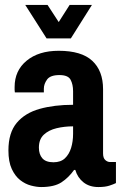

<svg xmlns="http://www.w3.org/2000/svg" viewBox="-20 -743 496 775"><path d="M146 12Q128 12 105 6Q82 0 61.5 -16Q41 -32 27.5 -61Q14 -90 14 -136Q14 -207 47.5 -247Q81 -287 140 -303.5Q199 -320 275 -320V-375Q275 -402 265 -421Q255 -440 220 -440Q183 -440 170 -422Q157 -404 157 -385V-370H40Q39 -375 39 -380Q39 -385 39 -392Q39 -458 87.5 -498Q136 -538 217 -538Q309 -538 352.5 -497.5Q396 -457 396 -383V-124Q396 -105 405 -97Q414 -89 424 -89H448V-4Q438 1 421 6.5Q404 12 377 12Q341 12 317 -7Q293 -26 284 -57H279Q257 -26 228 -7Q199 12 146 12ZM196 -88Q225 -88 242 -104Q259 -120 267 -146Q275 -172 275 -203V-233Q240 -233 208.5 -225.5Q177 -218 157 -199.5Q137 -181 137 -147Q137 -120 151 -104Q165 -88 196 -88ZM168 -588 82 -723H172L217 -654L261 -723H351L266 -588Z"/></svg>

Font: Archivo Narrow
Style: Bold
Weight: 700
Designer: Hector Gatti
Foundry: Omnibus-Type
Version: Version 3.002